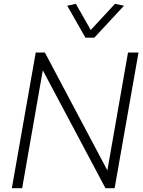

<svg xmlns="http://www.w3.org/2000/svg" viewBox="-20 -985 749 1005"><path d="M650 -710H705L580 0H532L204 -617L96 0H42L167 -710H215L542 -93ZM427 -788 332 -955 377 -965 455 -828 582 -965 629 -955 474 -788Z"/></svg>

Font: Livvic Light
Style: Italic
Weight: 300
Italic angle: -10°
Designer: Jacques Le Bailly, Baron von Fonthausen
Version: Version 1.001; ttfautohint (v1.8.2)